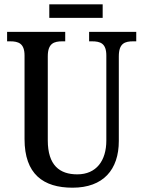

<svg xmlns="http://www.w3.org/2000/svg" viewBox="-20 -862 666 892"><path d="M209 -779H457V-842H209ZM317 10C460 10 532 -74 532 -207V-600C532 -661 560 -670 599 -670H613V-714H394V-670H407C446 -670 474 -661 474 -604V-209C474 -116 428 -52 339 -52C257 -52 202 -94 202 -210V-600C202 -661 231 -670 270 -670H283V-714H13V-670H27C65 -670 94 -661 94 -604V-216C94 -53 181 10 317 10Z"/></svg>

Font: Noto Serif Myanmar Condensed Medium
Style: Regular
Weight: 500
Width: 3
Designer: Ben Mitchell and the Monotype Design Team
Foundry: Monotype Imaging Inc.
Version: Version 2.106